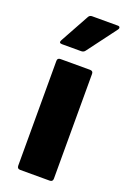

<svg xmlns="http://www.w3.org/2000/svg" viewBox="-140 -760 537 809"><g transform="rotate(20 129.0 -356.0)"><path d="M63 0Q49 0 49 -14V-484Q49 -497 63 -497H195Q209 -497 209 -484V-14Q209 0 195 0ZM47 -558Q31 -558 39 -573L110 -702Q115 -712 126 -712H242Q249 -712 250.5 -707Q252 -702 248 -697L150 -566Q144 -558 133 -558Z"/></g></svg>

Font: Sofia Sans Black
Style: Regular
Weight: 900
Designer: Botio Nikoltchev, Ani Petrova
Foundry: lettersoup
Version: Version 4.100; ttfautohint (v1.8.3)